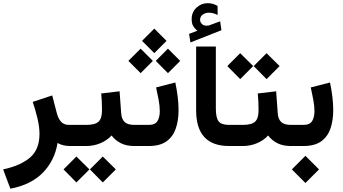

<svg xmlns="http://www.w3.org/2000/svg" viewBox="-42 -908 2134 1194"><path d="M392.6 0Q368.7 0 348.9 -5.4Q329.1 -10.7 315.9 -19Q298.3 89.8 225.1 165.3Q151.9 240.7 22.5 265.6L-22.5 145.5Q85.9 122.1 144.8 71.8Q203.6 21.5 203.6 -75.7Q203.6 -119.6 190.7 -173.1Q177.7 -226.6 161.6 -274.4L282.7 -314.5L311 -205.6Q319.3 -172.4 336.9 -151.9Q354.5 -131.3 387.2 -131.3H406.2V0Z M386.7 -131.3H494.1Q549.3 -131.3 570.8 -151.4Q592.3 -171.4 592.3 -222.2Q592.3 -249.5 591.1 -275.4Q589.8 -301.3 587.4 -326.7L701.7 -340.3L711.4 -205.6Q713.9 -167 733.2 -149.2Q752.4 -131.3 793.5 -131.3H803.7V0H792.5Q742.7 0 708.3 -18.1Q673.8 -36.1 651.9 -65.4Q623 -34.2 581.8 -17.1Q540.5 0 494.1 0H386.7ZM597.2 65.4 678.2 145.5 597.2 226.6 517.1 145.5ZM433.1 65.4 514.2 145.5 433.1 226.6 353 145.5Z M917.5 -730 993.7 -653.8 917.5 -577.6 841.3 -653.8ZM1002.4 -605.5 1078.6 -529.3 1002.4 -453.1 926.8 -529.3ZM832.5 -605.5 908.7 -529.3 832.5 -453.1 756.3 -529.3ZM883.3 0H783.2V-131.3H883.3Q922.9 -131.3 937.3 -155.3Q951.7 -179.2 951.7 -216.3Q951.7 -249.5 944.3 -288.3Q937 -327.1 928.7 -364.3L1048.3 -395Q1057.6 -350.6 1063 -306.9Q1068.4 -263.2 1068.4 -223.6Q1068.4 -159.7 1051.3 -109.1Q1034.2 -58.6 993.7 -29.3Q953.1 0 883.3 0Z M1185.1 -716.8Q1168.5 -730.5 1159.2 -746.3Q1149.9 -762.2 1149.9 -789.1Q1149.9 -832.5 1179.9 -860.4Q1210 -888.2 1248.5 -888.2Q1268.6 -888.2 1282.5 -883.8Q1296.4 -879.4 1311 -871.1L1311.5 -814.9Q1283.7 -829.1 1255.4 -829.1Q1235.8 -829.1 1219 -817.4Q1202.1 -805.7 1202.1 -782.7Q1202.6 -769 1215.3 -757.3Q1228 -745.6 1253.9 -749Q1254.9 -749 1257.8 -750L1327.1 -775.4L1335 -720.2L1142.1 -644L1133.8 -697.3ZM1177.7 -618.7H1300.3V-231.9Q1300.3 -176.8 1317.1 -154.1Q1334 -131.3 1382.3 -131.3H1394.5V0H1382.3Q1177.7 0 1177.7 -222.2Z M1615.7 -577.1 1696.8 -497.1 1615.7 -416 1535.6 -497.1ZM1451.7 -577.1 1532.7 -497.1 1451.7 -416 1371.6 -497.1ZM1375 -131.3H1467.8Q1522.9 -131.3 1544.4 -151.4Q1565.9 -171.4 1565.9 -222.2Q1565.9 -249.5 1564.7 -275.4Q1563.5 -301.3 1561 -326.7L1675.3 -340.3L1685.1 -205.6Q1687.5 -167 1706.8 -149.2Q1726.1 -131.3 1767.1 -131.3H1777.3V0H1766.1Q1716.3 0 1681.9 -18.1Q1647.5 -36.1 1625.5 -65.4Q1596.7 -34.2 1555.4 -17.1Q1514.2 0 1467.8 0H1375Z M1845.2 0H1756.8V-131.3H1845.2Q1884.8 -131.3 1899.2 -155.3Q1913.6 -179.2 1913.6 -216.3Q1913.6 -249.5 1906.2 -288.3Q1898.9 -327.1 1890.6 -364.3L2010.3 -395Q2019.5 -350.6 2024.9 -306.9Q2030.3 -263.2 2030.3 -223.6Q2030.3 -159.7 2013.2 -109.1Q1996.1 -58.6 1955.6 -29.3Q1915 0 1845.2 0ZM1857.4 61 1941.9 145.5 1857.4 230 1772.9 145.5Z"/></svg>

Font: Vazirmatn UI FD
Style: Bold
Weight: 700
Designer: Saber Rastikerdar
Foundry: Saber Rastikerdar
Version: Version 33.003